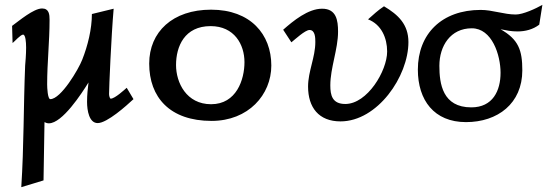

<svg xmlns="http://www.w3.org/2000/svg" viewBox="-20 -490 2287 794"><path d="M30 -383 32 -312C41 -319 65 -347 76 -347C77 -347 77 -346 78 -346C85 -342 88 -319 88 -293C88 -264 85 -231 84 -219C77 -48 79 114 68 284L160 256L164 15C169 18 176 20 182 20C238 20 318 -104 346 -149C343 -122 340 -100 340 -69C340 -32 349 19 384 19C423 19 503 -53 532 -80L504 -127C496 -120 455 -82 438 -82C434 -82 431 -94 431 -101C431 -127 440 -339 450 -454L360 -432C360 -370 343 -301 320 -243C305 -204 232 -80 188 -80C177 -80 175 -128 175 -141C175 -231 185 -318 185 -408C185 -430 183 -455 154 -455C119 -455 59 -404 30 -383Z M597 -227C597 -88 682 10 855 10C1007 10 1102 -98 1102 -219C1102 -348 1016 -450 853 -450C694 -450 597 -358 597 -227ZM708 -221C708 -298 743 -382 851 -382C949 -382 991 -306 991 -233C991 -161 958 -59 853 -59C751 -59 708 -148 708 -221Z M1151 -367 1185 -315C1200 -327 1242 -366 1260 -366C1284 -366 1284 -332 1284 -316C1284 -253 1254 -195 1254 -132C1254 -46 1298 12 1388 12C1541 12 1669 -174 1669 -316C1669 -389 1627 -429 1568 -464C1541 -446 1526 -431 1502 -410C1557 -389 1581 -333 1581 -277C1581 -197 1499 -60 1408 -60C1354 -60 1346 -96 1346 -137C1346 -209 1378 -287 1378 -359C1378 -406 1371 -454 1312 -454C1254 -454 1193 -404 1151 -367Z M1708 -202C1708 -76 1775 15 1907 15C2038 15 2140 -62 2140 -199C2140 -283 2124 -327 2050 -369C2076 -364 2094 -360 2120 -360C2152 -360 2184 -368 2210 -388L2223 -470C2197 -455 2143 -430 2113 -430C2064 -430 2017 -449 1968 -449C1807 -449 1708 -350 1708 -202ZM1797 -218C1797 -300 1843 -373 1931 -373C2015 -373 2050 -262 2050 -189C2050 -115 2018 -46 1929 -46C1810 -46 1797 -144 1797 -218Z"/></svg>

Font: KpMath
Style: SansBold
Weight: 700
Version: Version 0.66